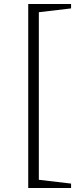

<svg xmlns="http://www.w3.org/2000/svg" viewBox="-20 -746 398 959"><path d="M121 193V-726H335V-704L174 -685V152L335 171V193Z"/></svg>

Font: Piazzolla Light
Style: Regular
Weight: 300
Designer: Juan Pablo del Peral
Foundry: Huerta Tipografica
Version: Version 1.330